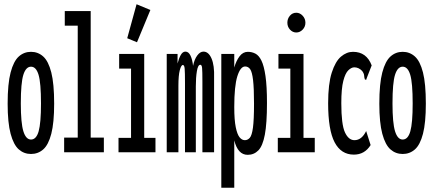

<svg xmlns="http://www.w3.org/2000/svg" viewBox="-20 -717 2040 904"><path d="M126 8Q93 8 68.5 -13.5Q44 -35 30 -87Q16 -139 16 -229Q16 -323 30 -376Q44 -429 68.5 -451Q93 -473 126 -473Q159 -473 183.5 -451Q208 -429 221.5 -376Q235 -323 235 -229Q235 -139 221.5 -87Q208 -35 183.5 -13.5Q159 8 126 8ZM126 -60Q151 -60 162 -99Q173 -138 173 -230Q173 -327 161.5 -365Q150 -403 126 -403Q102 -403 90 -365Q78 -327 78 -230Q78 -138 90 -99Q102 -60 126 -60Z M282 0V-69H346V-596H285V-665H407V-69H469V0Z M538 0V-68H597V-394H541V-463H659V-68H712V0ZM625 -518 579 -537 623 -697 688 -670Z M765 0V-463H816V-418Q822 -442 831 -458Q840 -474 853 -474Q868 -474 877 -455Q886 -436 889 -407Q895 -437 908.5 -455.5Q922 -474 938 -474Q962 -474 976 -441.5Q990 -409 988 -351V0H933V-332Q933 -383 931.5 -397.5Q930 -412 923 -412Q912 -412 907 -382Q902 -352 902 -310V0H851V-326Q851 -376 849.5 -393.5Q848 -411 841 -411Q833 -411 826.5 -386.5Q820 -362 820 -313V0Z M1022 167V-463H1083V-399Q1092 -431 1108 -452Q1124 -473 1147 -473Q1166 -473 1182.5 -464.5Q1199 -456 1211 -431.5Q1223 -407 1230 -359Q1237 -311 1237 -232Q1237 -136 1227 -83Q1217 -30 1196.5 -9Q1176 12 1146 12Q1100 12 1083 -56V167ZM1133 -57Q1146 -57 1156 -68Q1166 -79 1171 -116Q1176 -153 1176 -229Q1176 -302 1171.5 -340Q1167 -378 1158 -391Q1149 -404 1134 -404Q1112 -404 1097.5 -358Q1083 -312 1083 -213Q1083 -152 1090 -118Q1097 -84 1108 -70.5Q1119 -57 1133 -57Z M1288 0V-68H1347V-394H1291V-463H1409V-68H1462V0ZM1375 -564Q1358 -564 1345.5 -577.5Q1333 -591 1333 -610Q1333 -629 1345 -643Q1357 -657 1375 -657Q1392 -657 1405 -643Q1418 -629 1418 -610Q1418 -591 1405 -577.5Q1392 -564 1375 -564Z M1646 11Q1586 11 1555.5 -47Q1525 -105 1525 -231Q1525 -322 1542 -375Q1559 -428 1585.5 -450.5Q1612 -473 1642 -473Q1706 -473 1730 -409L1707 -350L1704 -341L1698 -343Q1695 -351 1694.5 -361Q1694 -371 1685 -383Q1669 -400 1648 -400Q1635 -400 1620.5 -386.5Q1606 -373 1596.5 -336.5Q1587 -300 1587 -231Q1587 -131 1604 -94Q1621 -57 1649 -57Q1683 -57 1704 -100L1725 -34Q1697 11 1646 11Z M1876 8Q1843 8 1818.5 -13.5Q1794 -35 1780 -87Q1766 -139 1766 -229Q1766 -323 1780 -376Q1794 -429 1818.5 -451Q1843 -473 1876 -473Q1909 -473 1933.5 -451Q1958 -429 1971.5 -376Q1985 -323 1985 -229Q1985 -139 1971.5 -87Q1958 -35 1933.5 -13.5Q1909 8 1876 8ZM1876 -60Q1901 -60 1912 -99Q1923 -138 1923 -230Q1923 -327 1911.5 -365Q1900 -403 1876 -403Q1852 -403 1840 -365Q1828 -327 1828 -230Q1828 -138 1840 -99Q1852 -60 1876 -60Z"/></svg>

Font: Inconsolata UltraCondensed SemiBold
Style: Regular
Weight: 600
Width: 1
Monospace: yes
Designer: Raph Levien, Cyreal, Brenton Simpson
Foundry: Raph Levien, Cyreal, Google
Version: Version 3.001; ttfautohint (v1.8.2.53-6de2)